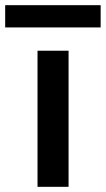

<svg xmlns="http://www.w3.org/2000/svg" viewBox="-75 -722 409 742"><path d="M70 0V-526H190V0ZM-55 -616V-702H314V-616Z"/></svg>

Font: DM Sans 9pt SemiBold
Style: Regular
Weight: 600
Version: Version 4.004;gftools[0.9.30]